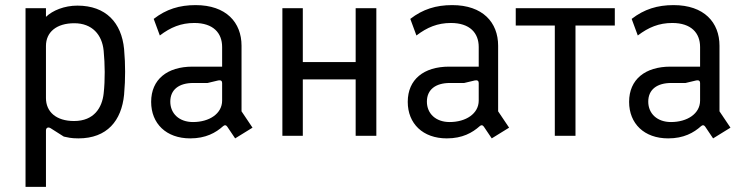

<svg xmlns="http://www.w3.org/2000/svg" viewBox="-20 -532 2919 752"><path d="M80 200H160V-21C160 -31 168 -36 178 -30L230 3C245 6 257 10 287 10C400 10 456 -60 466 -161C469 -195 470 -223 470 -251C470 -279 469 -306 466 -340C456 -443 395 -510 283 -510C232 -510 186 -491 160 -466V-500H80ZM270 -58C200 -58 160 -94 160 -148V-352C160 -406 201 -441 271 -441C341 -441 380 -396 386 -333C391 -280 392 -220 386 -166C380 -111 349 -58 270 -58Z M870 -36 901 10 969 -32 926 -96V-353C926 -444 866 -512 746 -512C683 -512 631 -496 582 -458L606 -393C648 -425 689 -442 741 -442C815 -442 850 -403 850 -348V-271H734C635 -271 572 -221 572 -133C572 -48 631 10 725 10C786 10 825 -12 854 -38C860 -43 865 -43 870 -36ZM736 -54C682 -54 647 -87 647 -134C647 -181 681 -207 737 -207H793L835 -217C845 -219 850 -215 850 -207V-138C850 -87 800 -54 736 -54Z M1086 0H1166V-221H1373V0H1454V-500H1373V-289H1166V-500H1086Z M1875 -36 1906 10 1974 -32 1931 -96V-353C1931 -444 1871 -512 1751 -512C1688 -512 1636 -496 1587 -458L1611 -393C1653 -425 1694 -442 1746 -442C1820 -442 1855 -403 1855 -348V-271H1739C1640 -271 1577 -221 1577 -133C1577 -48 1636 10 1730 10C1791 10 1830 -12 1859 -38C1865 -43 1870 -43 1875 -36ZM1741 -54C1687 -54 1652 -87 1652 -134C1652 -181 1686 -207 1742 -207H1798L1840 -217C1850 -219 1855 -215 1855 -207V-138C1855 -87 1805 -54 1741 -54Z M2153 0H2234V-432H2388V-500H2000V-432H2153Z M2742 -36 2773 10 2841 -32 2798 -96V-353C2798 -444 2738 -512 2618 -512C2555 -512 2503 -496 2454 -458L2478 -393C2520 -425 2561 -442 2613 -442C2687 -442 2722 -403 2722 -348V-271H2606C2507 -271 2444 -221 2444 -133C2444 -48 2503 10 2597 10C2658 10 2697 -12 2726 -38C2732 -43 2737 -43 2742 -36ZM2608 -54C2554 -54 2519 -87 2519 -134C2519 -181 2553 -207 2609 -207H2665L2707 -217C2717 -219 2722 -215 2722 -207V-138C2722 -87 2672 -54 2608 -54Z"/></svg>

Font: Finlandica
Style: Regular
Weight: 400
Designer: Niklas Ekholm, Juho Hiilivirta, Jaakko Suomalainen
Foundry: Helsinki Type Studio
Version: Version 2.000;Glyphs 3.2 (3202)